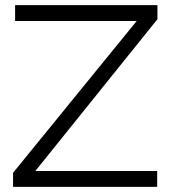

<svg xmlns="http://www.w3.org/2000/svg" viewBox="-20 -730 669 750"><path d="M31 -55 514 -648H39V-710H595V-655L118 -62H594V0H31Z"/></svg>

Font: PTCRaleway
Style: Regular
Weight: 400
Designer: Matt McInerney, Pablo Impallari, Rodrigo Fuenzalida
Foundry: Matt McInerney, Pablo Impallari, Rodrigo Fuenzalida
Version: Version 3.000g; ttfautohint (v1.5) -l 8 -r 28 -G 28 -x 14 -D